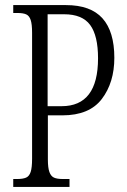

<svg xmlns="http://www.w3.org/2000/svg" viewBox="-20 -734 500 754"><path d="M32 -31H47Q70 -31 82.5 -36.5Q95 -42 100.5 -59Q106 -76 106 -111V-605Q106 -639 100.5 -655.5Q95 -672 83 -677.5Q71 -683 48 -683H32V-714H239Q336 -714 382.5 -662Q429 -610 429 -507Q429 -410 380 -345.5Q331 -281 225 -281H168V-108Q168 -75 174 -58.5Q180 -42 192 -36.5Q204 -31 227 -31H253V0H32ZM222 -317Q365 -317 365 -505Q365 -594 334 -636Q303 -678 232 -678H167V-317Z"/></svg>

Font: Noto Serif CondLight
Style: Regular
Weight: 300
Width: 3
Designer: Monotype Design Team
Foundry: Monotype Imaging Inc.
Version: Version 1.001